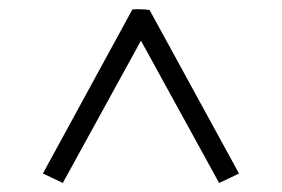

<svg xmlns="http://www.w3.org/2000/svg" viewBox="-20 -732 624 425"><path d="M75 -348 273 -711Q281 -712 292 -711.5Q303 -711 311 -710L509 -348Q499 -343 487.5 -337.5Q476 -332 465 -327L292 -642L119 -327Q109 -332 97 -337.5Q85 -343 75 -348Z"/></svg>

Font: Tiro Bangla
Style: Regular
Weight: 400
Designer: Bangla: John Hudson & Fiona Ross. Latin: John Hudson.
Foundry: Tiro Typeworks Ltd.
Version: Version 1.60